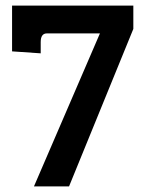

<svg xmlns="http://www.w3.org/2000/svg" viewBox="-20 -664 515 684"><path d="M23 -644H455V-561L226 0H101L336 -545H147Q125 -545 125 -514V-474L23 -481Z"/></svg>

Font: Bree Serif
Style: Regular
Weight: 400
Designer: Veronika Burian, Jos Scaglione
Foundry: TypeTogether
Version: Version 1.002